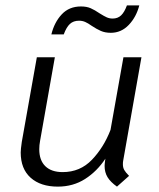

<svg xmlns="http://www.w3.org/2000/svg" viewBox="-20 -683 591 714"><path d="M437 -72Q437 -60 442 -51Q447 -42 460 -29L415 11Q391 -6 380 -24Q369 -42 369 -66Q369 -73 371 -87L372 -93Q341 -46 296.5 -17.5Q252 11 195 11Q131 11 94 -22Q57 -55 57 -116Q57 -127 61 -155L117 -470H184L129 -159Q126 -143 126 -128Q126 -87 148.5 -65Q171 -43 213 -43Q278 -43 322 -89Q366 -135 391 -200L439 -470H506L438 -85Q437 -80 437 -72ZM281 -659Q302 -659 317 -652.5Q332 -646 351 -633Q367 -623 377 -618.5Q387 -614 399 -614Q418 -614 430.5 -626Q443 -638 452 -663H498Q487 -620 459 -590.5Q431 -561 392 -561Q371 -561 355 -568Q339 -575 321 -587Q307 -597 296.5 -601.5Q286 -606 274 -606Q253 -606 240 -594Q227 -582 217 -555H171Q182 -600 209.5 -629.5Q237 -659 281 -659Z"/></svg>

Font: KoHo
Style: Italic
Weight: 400
Italic angle: -10°
Designer: Cadson Demak & Katatrad Team
Foundry: Cadson Demak Co.,Ltd.
Version: Version 1.000